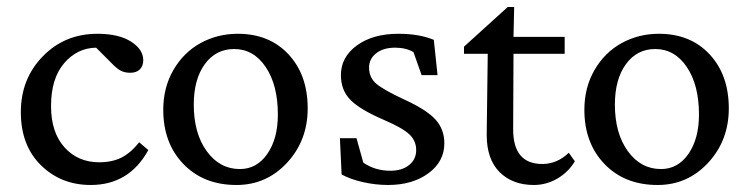

<svg xmlns="http://www.w3.org/2000/svg" viewBox="-20 -525 2159 553"><path d="M241.2 7.8Q155.8 7.8 97.9 -49.1Q40 -106 40 -202.1Q40 -297.9 103.3 -362.8Q166.5 -427.7 260.7 -427.7Q321.8 -427.7 357.2 -405.3Q392.6 -382.8 392.6 -351.6Q392.6 -335 382.8 -325.2Q373 -315.4 355.5 -315.4Q339.4 -315.4 327.9 -321.3Q316.4 -327.1 299.8 -344.7L256.8 -387.7Q202.1 -386.7 164.6 -342.8Q127 -298.8 127 -219.7Q127 -143.6 165.8 -100.6Q204.6 -57.6 265.6 -57.6Q302.7 -57.6 329.6 -71Q356.4 -84.5 380.9 -115.2L407.2 -92.8Q352.1 7.8 241.2 7.8Z M661.1 7.8Q566.4 7.8 508.3 -52.5Q450.2 -112.8 450.2 -209Q450.2 -272.9 479.5 -323.5Q508.8 -374 557.6 -400.9Q606.4 -427.7 665 -427.7Q755.9 -427.7 811 -368.4Q866.2 -309.1 866.2 -212.9Q866.2 -120.6 806.9 -56.4Q747.6 7.8 661.1 7.8ZM670.9 -38.1Q719.7 -38.1 750 -81.8Q780.3 -125.5 780.3 -195.3Q780.3 -279.8 745.4 -331.8Q710.4 -383.8 654.3 -383.8Q601.6 -383.8 569.8 -340.1Q538.1 -296.4 538.1 -223.6Q538.1 -141.1 575.4 -89.6Q612.8 -38.1 670.9 -38.1Z M1097.7 7.8Q1061.5 7.8 1025.1 -0.5Q988.8 -8.8 963.9 -22.5L959 -127H1006.8L1026.4 -56.6Q1060.1 -33.2 1104.5 -33.2Q1137.7 -33.2 1158.2 -49.6Q1178.7 -65.9 1178.7 -92.8Q1178.7 -119.1 1159.4 -137.7Q1140.1 -156.2 1087.9 -178.7Q1017.1 -209 989.5 -237.1Q961.9 -265.1 961.9 -308.6Q961.9 -360.8 1008.1 -394.3Q1054.2 -427.7 1127 -427.7Q1188 -427.7 1229.5 -410.2L1240.2 -308.6H1194.3L1170.9 -375Q1148.9 -387.7 1118.2 -387.7Q1084 -387.7 1063.5 -371.6Q1043 -355.5 1043 -330.1Q1043 -301.8 1063.7 -283.9Q1084.5 -266.1 1144.5 -238.3Q1208.5 -209 1234.1 -180.9Q1259.8 -152.8 1259.8 -112.3Q1259.8 -59.6 1213.9 -25.9Q1168 7.8 1097.7 7.8Z M1635.7 -60.5Q1616.7 -28.8 1585 -10.5Q1553.2 7.8 1517.6 7.8Q1456.1 7.8 1418.9 -29.3Q1381.8 -66.4 1381.8 -136.7L1384.8 -370.1H1316.4V-390.6L1442.4 -504.9H1460.9L1459 -418.9H1606.4V-370.1H1459L1458 -152.3Q1458 -52.7 1542 -52.7Q1584.5 -52.7 1618.2 -85Z M1874 7.8Q1779.3 7.8 1721.2 -52.5Q1663.1 -112.8 1663.1 -209Q1663.1 -272.9 1692.4 -323.5Q1721.7 -374 1770.5 -400.9Q1819.3 -427.7 1877.9 -427.7Q1968.8 -427.7 2023.9 -368.4Q2079.1 -309.1 2079.1 -212.9Q2079.1 -120.6 2019.8 -56.4Q1960.4 7.8 1874 7.8ZM1883.8 -38.1Q1932.6 -38.1 1962.9 -81.8Q1993.2 -125.5 1993.2 -195.3Q1993.2 -279.8 1958.3 -331.8Q1923.3 -383.8 1867.2 -383.8Q1814.5 -383.8 1782.7 -340.1Q1751 -296.4 1751 -223.6Q1751 -141.1 1788.3 -89.6Q1825.7 -38.1 1883.8 -38.1Z"/></svg>

Font: Crimson Pro
Style: Regular
Weight: 400
Designer: Jacques Le Bailly
Foundry: Baron von Fonthausen
Version: Version 1.003